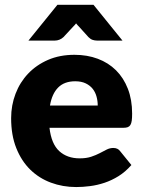

<svg xmlns="http://www.w3.org/2000/svg" viewBox="-20 -748 579 776"><path d="M180 -231.5Q187.5 -166.5 219.5 -137.2Q251.5 -108 302 -108Q329 -108 348.5 -114.5Q368 -121 383.2 -129Q398.5 -137 411.2 -143.5Q424 -150 438 -150Q456.5 -150 466 -136.5L511 -81Q487 -53.5 459.2 -36.2Q431.5 -19 402.2 -9.2Q373 0.5 343.8 4.2Q314.5 8 288 8Q233.5 8 185.8 -9.8Q138 -27.5 102.2 -62.5Q66.5 -97.5 45.8 -149.5Q25 -201.5 25 -270.5Q25 -322.5 42.8 -369Q60.5 -415.5 93.8 -450.5Q127 -485.5 174.2 -506Q221.5 -526.5 281 -526.5Q332.5 -526.5 375.2 -510.5Q418 -494.5 448.8 -464Q479.5 -433.5 496.8 -389.2Q514 -345 514 -289Q514 -271.5 512.5 -260.5Q511 -249.5 507 -243Q503 -236.5 496.2 -234Q489.5 -231.5 479 -231.5ZM375 -321.5Q375 -340 370.2 -357.5Q365.5 -375 354.8 -388.8Q344 -402.5 326.5 -411Q309 -419.5 284 -419.5Q240 -419.5 215 -394.2Q190 -369 182 -321.5ZM475 -584H372Q363 -584 354.5 -586.8Q346 -589.5 337.5 -598L300 -639.5Q297 -642.5 293.8 -646Q290.5 -649.5 287.5 -653.5Q284.5 -649.5 281.2 -646Q278 -642.5 275 -639.5L236.5 -598Q229 -591 220 -587.5Q211 -584 202 -584H95L212 -728.5H358Z"/></svg>

Font: Lato
Style: Regular
Weight: 900
Designer: Lukasz Dziedzic with Adam Twardoch and Botio Nikoltchev
Foundry: tyPoland Lukasz Dziedzic
Version: Version 2.010; 2014-09-01; http://www.latofonts.com/; ttfaut